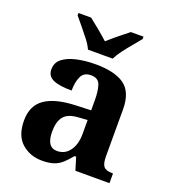

<svg xmlns="http://www.w3.org/2000/svg" viewBox="-140 -871 880 985"><g transform="rotate(20 299.5 -378.0)"><path d="M202 10Q136 10 90.5 -30Q45 -70 45 -153Q45 -234 101 -273Q157 -312 269 -316L351 -319V-374Q351 -424 340.5 -456Q330 -488 289 -488Q251 -488 236.5 -457.5Q222 -427 222 -380Q155 -380 121 -395Q87 -410 87 -447Q87 -484 115 -506Q143 -528 190 -538.5Q237 -549 293 -549Q398 -549 450.5 -511Q503 -473 503 -379V-124Q503 -83 516 -68Q529 -53 563 -53H567V0H381L360 -69H351Q329 -42 309.5 -24.5Q290 -7 265 1.5Q240 10 202 10ZM257 -63Q300 -63 325.5 -98Q351 -133 351 -191V-266L306 -263Q246 -260 223 -231.5Q200 -203 200 -149Q200 -63 257 -63ZM229 -606Q219 -629 198.5 -655.5Q178 -682 156.5 -708Q135 -734 119 -753V-766H188Q209 -750 241.5 -723Q274 -696 296 -676Q311 -690 331 -706.5Q351 -723 371 -739Q391 -755 405 -766H474V-753Q459 -734 437 -708Q415 -682 395 -655.5Q375 -629 364 -606Z"/></g></svg>

Font: NotoSerif-Bold
Style: Regular
Weight: 700
Designer: Monotype Design Team
Foundry: Monotype Imaging Inc.
Version: Version 2.007; ttfautohint (v1.8) -l 8 -r 50 -G 200 -x 14 -D